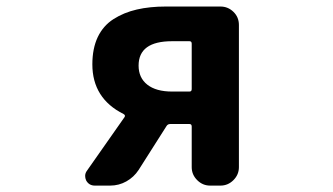

<svg xmlns="http://www.w3.org/2000/svg" viewBox="-20 -580 1040 600"><path d="M572.3 -293.9Q579.1 -293.9 579.1 -301.8V-443.4Q579.1 -451.2 572.3 -451.2H517.6Q413.1 -451.2 413.1 -375Q413.1 -336.9 440.4 -315.4Q467.8 -293.9 517.6 -293.9ZM498 -559.6H668.9Q692.4 -559.6 709.5 -543Q726.6 -526.4 726.6 -502V-57.6Q726.6 -34.2 709.5 -17.1Q692.4 0 668.9 0H636.7Q613.3 0 596.2 -17.1Q579.1 -34.2 579.1 -57.6V-184.6Q579.1 -192.4 572.3 -192.4H511.7Q503.9 -192.4 500 -185.5L413.1 -48.8Q398.4 -26.4 375 -13.2Q351.6 0 324.2 0H276.4Q257.8 0 249 -16.6Q246.1 -23.4 246.1 -30.3Q246.1 -39.1 252 -46.9L369.1 -213.9Q373 -219.7 366.2 -223.6Q268.6 -272.5 268.6 -378.9Q268.6 -428.7 285.6 -464.4Q302.7 -500 335 -520.5Q367.2 -541 407.7 -550.3Q448.2 -559.6 498 -559.6Z"/></svg>

Font: Gen Jyuu Gothic Monospace Bold
Style: Bold
Weight: 700
Designer: [Source Han Sans]
Ryoko NISHIZUKA  (kana & ideographs); Paul D. Hunt (Latin, Greek & Cyrillic); Wenlong ZHANG  (bopomofo
Version: Version 1.002.20150607